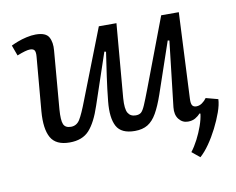

<svg xmlns="http://www.w3.org/2000/svg" viewBox="-79 -635 1146 934"><g transform="rotate(-10 494.0 -168.5)"><path d="M29 -499Q41 -505 61.5 -513Q82 -521 106.5 -526.5Q131 -532 152 -532Q202 -532 216.5 -506Q231 -480 227 -439L203 -153Q199 -100 207.5 -80Q216 -60 244 -60Q272 -60 288 -85.5Q304 -111 329 -177L462 -518H549L518 -153Q514 -100 526 -80Q538 -60 564 -60Q581 -60 590.5 -68Q600 -76 611 -101.5Q622 -127 641 -177L770 -518H857L837 -93Q836 -70 842 -61Q848 -52 862 -52Q877 -52 890.5 -61.5Q904 -71 913 -84L973 -68Q972 -41 959 -4.5Q946 32 926.5 70.5Q907 109 884 142Q861 175 838 195L799 163Q817 140 833 109Q849 78 860.5 45.5Q872 13 875 -14L870 -15Q860 -3 845 5.5Q830 14 809 14Q782 14 764.5 -8Q747 -30 751 -67Q760 -148 769.5 -228.5Q779 -309 788 -390L780 -392L694 -140Q675 -85 655.5 -51Q636 -17 610.5 -1.5Q585 14 547 14Q480 14 457.5 -27.5Q435 -69 443 -150Q449 -210 457.5 -270Q466 -330 475 -390L467 -392L382 -140Q356 -61 322 -23.5Q288 14 225 14Q157 14 132.5 -29.5Q108 -73 115 -159L138 -425Q140 -447 134.5 -456Q129 -465 112 -465Q93 -465 48 -447Z"/></g></svg>

Font: Literata 7pt
Style: Italic
Weight: 400
Italic angle: -2°
Designer: Latin by Veronika Burian and Jose Scaglione. Greek by Irene Vlachou. Cyrillic by Vera Evstafieva
Foundry: TypeTogether
Version: Version 3.002